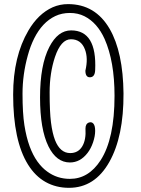

<svg xmlns="http://www.w3.org/2000/svg" viewBox="-20 -860 678 920"><path d="M320.8 -714.4Q444.8 -714.4 436 -523.9Q434.6 -489.7 410.6 -489.7Q389.2 -489.7 389.2 -521.5Q403.3 -581.5 386.7 -624Q368.2 -671.9 319.8 -671.9Q272 -671.9 243.2 -586.4Q217.8 -509.8 217.8 -417.2Q217.8 -324.7 224.4 -272.9Q231 -221.2 243.7 -188.5Q268.1 -126.5 316.4 -126.5Q354.5 -126.5 373.8 -158.2Q393.1 -189.9 389.6 -244.1Q389.6 -267.1 406.2 -272.9Q418.9 -277.3 427.5 -267.6Q436 -257.8 436 -232.9Q436 -208 426 -178.2Q416 -148.4 399.4 -127Q364.3 -81.5 314.9 -81.5Q250.5 -81.5 212.4 -158.2Q171.9 -240.2 171.9 -393.1Q171.9 -548.8 216.3 -634.8Q257.3 -714.4 320.8 -714.4ZM384.8 -782.2Q353.5 -797.9 314.9 -797.9Q276.4 -797.9 244.9 -783Q213.4 -768.1 188.2 -741.2Q163.1 -714.4 144.3 -677Q125.5 -639.6 113.3 -594.7Q87.9 -503.4 87.9 -410.6Q87.9 -317.9 96.9 -260.3Q106 -202.6 121.8 -159.4Q137.7 -116.2 159.2 -86.2Q180.7 -56.2 206.1 -38.1Q253.9 -2.9 314.9 -2.9Q404.3 -2.9 461.9 -91.8Q528.8 -194.8 528.8 -400.9Q528.8 -565.4 481.4 -672.9Q446.3 -751 384.8 -782.2ZM310.5 40Q248.5 40 198.7 12.2Q148.9 -15.6 114.3 -71.3Q43 -185.5 43 -406.7Q43 -589.4 116.2 -713.9Q163.1 -793.9 232.4 -825.2Q267.1 -840.3 306.2 -840.3Q436.5 -840.3 505.4 -721.7Q569.8 -610.4 571.8 -412.1Q572.8 -206.1 503.9 -84Q434.1 40 310.5 40Z"/></svg>

Font: Pompiere
Style: Regular
Weight: 400
Designer: Karolina Lach
Foundry: Sorkin Type Co.
Version: Version 1.002